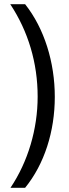

<svg xmlns="http://www.w3.org/2000/svg" viewBox="-20 -740 331 918"><path d="M242 -277C242 -442 192 -604 100 -720H29C115 -590 160 -439 160 -278C160 -123 114 33 30 158H100C192 45 242 -111 242 -277Z"/></svg>

Font: Noto Sans Lao Looped ExtraCondensed
Style: Regular
Weight: 400
Width: 2
Designer: Mark Frömberg, Ben Mitchell
Foundry: The Fontpad Ltd
Version: Version 1.003